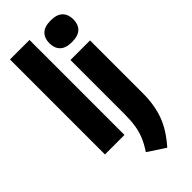

<svg xmlns="http://www.w3.org/2000/svg" viewBox="-323 -864 1155 1155"><g transform="rotate(-45 255.0 -286.0)"><path d="M44.5 0V-808H210.5V0ZM338 236.5 228 164Q255.5 123.5 271 86Q286.5 48.5 293 6.5Q299.5 -35.5 299.5 -89V-548.5H466V-96.5Q466 -1 437.8 77.5Q409.5 156 338 236.5ZM383 -618Q330.5 -618 305.8 -642.2Q281 -666.5 281 -709.5Q281 -752 305.8 -776.5Q330.5 -801 383 -801Q435.5 -801 460.2 -776.5Q485 -752 485 -709.5Q485 -666.5 460.2 -642.2Q435.5 -618 383 -618Z"/></g></svg>

Font: Encode Sans Condensed ExtraBold
Style: Regular
Weight: 800
Width: 3
Designer: Multiple Designers
Foundry: Impallari Type
Version: Version 3.000; ttfautohint (v1.8.3) -l 8 -r 50 -G 200 -x 14 